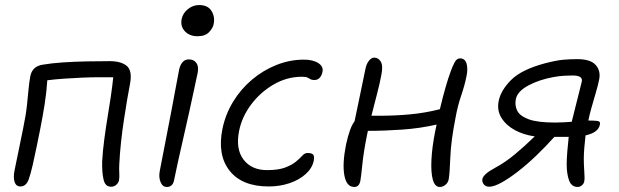

<svg xmlns="http://www.w3.org/2000/svg" viewBox="-20 -732 2460 763"><path d="M421 10Q398 10 391.5 -18.5Q385 -47 386 -90Q388 -130 394.5 -179Q401 -228 408.5 -273Q416 -318 420 -346Q424 -371 426 -389.5Q428 -408 430 -425H368Q343 -425 308 -423.5Q273 -422 236 -419.5Q199 -417 168 -413Q165 -366 157.5 -318Q150 -270 139 -215Q133 -186 125.5 -148.5Q118 -111 110 -76.5Q102 -42 95 -22Q85 9 61 9Q44 9 38 -9Q32 -27 38 -56Q45 -88 54.5 -136Q64 -184 72 -222Q83 -275 87 -312.5Q91 -350 93.5 -378Q96 -406 101 -432Q110 -469 150 -475Q185 -481 230 -484Q275 -487 323 -488Q371 -489 415 -489Q462 -489 484.5 -469.5Q507 -450 496 -395Q492 -376 486 -340Q480 -304 473 -259Q466 -214 461 -167.5Q456 -121 454 -79Q453 -62 454 -44.5Q455 -27 453 -16Q451 -6 442.5 2Q434 10 421 10Z M765 -588Q733 -588 714.5 -608Q696 -628 702 -657Q707 -680 727 -696Q747 -712 771 -712Q806 -712 820.5 -688.5Q835 -665 829 -636Q826 -620 810.5 -604Q795 -588 765 -588ZM643 11Q626 11 618 -8.5Q610 -28 615 -53Q631 -137 642.5 -195Q654 -253 662 -296Q670 -339 677 -376.5Q684 -414 692 -456Q696 -474 705.5 -485Q715 -496 731 -496Q749 -496 759.5 -483Q770 -470 766 -445Q761 -422 752 -379.5Q743 -337 731.5 -285Q720 -233 708 -181Q696 -129 686.5 -85.5Q677 -42 672 -17Q667 11 643 11Z M1048 9Q942 9 892.5 -53.5Q843 -116 864 -220Q876 -278 906.5 -328Q937 -378 981.5 -415.5Q1026 -453 1079 -474Q1132 -495 1188 -495Q1224 -495 1245.5 -481Q1267 -467 1261 -444Q1258 -431 1250 -422.5Q1242 -414 1229 -414Q1219 -414 1213.5 -417.5Q1208 -421 1201.5 -424Q1195 -427 1180 -427Q1120 -427 1067 -396Q1014 -365 977.5 -316Q941 -267 930 -211Q916 -139 948 -97.5Q980 -56 1041 -56Q1087 -56 1114 -66.5Q1141 -77 1156.5 -90Q1172 -103 1181.5 -113.5Q1191 -124 1202 -124Q1219 -124 1224.5 -117.5Q1230 -111 1227 -94Q1221 -64 1195 -40.5Q1169 -17 1130.5 -4Q1092 9 1048 9Z M1388 11Q1357 11 1348.5 -35Q1340 -81 1355 -157Q1370 -226 1389 -250Q1400 -303 1411.5 -358Q1423 -413 1432 -457Q1436 -478 1446 -490.5Q1456 -503 1467 -503Q1484 -503 1493.5 -486.5Q1503 -470 1495 -432Q1490 -404 1478.5 -359.5Q1467 -315 1456 -272Q1464 -272 1471.5 -272Q1479 -272 1487 -272Q1549 -272 1609 -277.5Q1669 -283 1728 -298Q1741 -352 1751.5 -388Q1762 -424 1771 -448Q1778 -468 1786.5 -484Q1795 -500 1808 -500Q1828 -500 1834 -479.5Q1840 -459 1834 -430Q1827 -394 1813 -353Q1799 -312 1791 -268Q1772 -173 1769.5 -106Q1767 -39 1763 -19Q1760 -5 1749.5 3Q1739 11 1728 11Q1708 11 1700 -18Q1692 -47 1694.5 -97Q1697 -147 1709 -208Q1712 -223 1715 -237Q1650 -222 1579 -217Q1508 -212 1442 -212Q1440 -201 1438 -193Q1425 -128 1420 -79Q1415 -30 1412 -13Q1407 11 1388 11Z M1924 10Q1910 10 1902.5 0.5Q1895 -9 1897 -21Q1899 -30 1911 -41Q1923 -52 1949 -66Q1988 -87 2026.5 -119Q2065 -151 2105 -190Q2061 -196 2026 -215Q1991 -234 1972.5 -264Q1954 -294 1962 -332Q1971 -374 2011.5 -414.5Q2052 -455 2144 -480Q2190 -492 2217.5 -494.5Q2245 -497 2274 -497Q2327 -497 2347.5 -473.5Q2368 -450 2361 -416Q2357 -395 2348 -364.5Q2339 -334 2330.5 -304Q2322 -274 2318 -253Q2339 -253 2353 -251.5Q2367 -250 2364 -237Q2358 -205 2307 -194Q2304 -169 2302 -145Q2300 -121 2300 -101Q2300 -77 2302 -49Q2304 -21 2302 -13Q2301 -3 2293 4Q2285 11 2276 11Q2251 11 2241.5 -15Q2232 -41 2232 -79Q2232 -101 2234.5 -131Q2237 -161 2240 -188H2234H2183Q2149 -150 2112 -114.5Q2075 -79 2039 -51Q2003 -23 1973 -6.5Q1943 10 1924 10ZM2030 -338Q2025 -313 2035.5 -292Q2046 -271 2081 -258Q2116 -245 2186 -245Q2203 -245 2220 -246Q2237 -247 2252 -248Q2259 -276 2267 -308Q2275 -340 2282 -367.5Q2289 -395 2292 -408Q2297 -432 2256 -432Q2240 -432 2222 -431Q2204 -430 2181 -426Q2124 -416 2080 -392.5Q2036 -369 2030 -338Z"/></svg>

Font: Shantell Sans Normal
Style: Italic
Weight: 300
Italic angle: -11.31°
Designer: Stephen Nixon, Anya Danilova, Shantell Martin
Foundry: Arrow Type
Version: Version 1.008;[a672d596b]